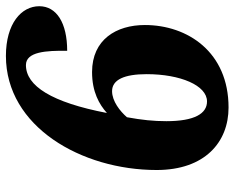

<svg xmlns="http://www.w3.org/2000/svg" viewBox="-90 -674 774 633"><g transform="rotate(-90 296.5 -357.0)"><path d="M259 10C442 10 531 -125 531 -266C531 -360 483 -440 376 -440C310 -440 269 -416 241 -391C276 -573 330 -658 399 -658C443 -658 447 -591 446 -522C538 -522 593 -557 593 -614C593 -673 536 -724 429 -724C196 -724 53 -475 53 -227C53 -68 145 10 259 10ZM279 -61C239 -61 214 -102 214 -195C214 -237 218 -276 227 -325C247 -348 280 -374 313 -374C351 -374 369 -333 369 -260C369 -149 332 -61 279 -61Z"/></g></svg>

Font: Noto Serif SemiCondensed Black
Style: Italic
Weight: 900
Width: 4
Italic angle: -12°
Designer: Monotype Design Team
Foundry: Monotype Imaging Inc.
Version: Version 2.014